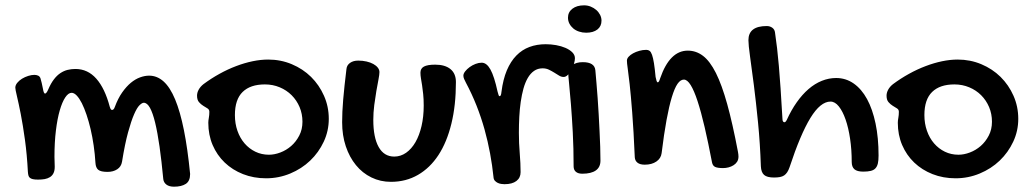

<svg xmlns="http://www.w3.org/2000/svg" viewBox="-20 -620 3840 716"><path d="M84 21Q80.6 -43.9 73 -98.9Q65.4 -153.8 57.4 -194.8Q49.3 -235.8 43.2 -261.2Q37.1 -286.6 37.1 -293Q37.1 -302.2 44.2 -311Q51.3 -319.8 62 -326.4Q72.8 -333 85.2 -336.9Q97.7 -340.8 107.9 -340.8Q116.2 -340.8 122.3 -337.9Q128.4 -335 130.9 -328.1Q133.3 -319.8 135.5 -310.8Q137.7 -301.8 140.1 -289.1Q143.1 -271 147.9 -271Q153.3 -271 160.2 -287.1Q169.9 -309.6 181.2 -324.2Q192.4 -338.9 205.3 -347.4Q218.3 -356 232.2 -359.4Q246.1 -362.8 261.2 -362.8Q307.1 -362.8 339.1 -326.7Q371.1 -290.5 389.2 -222.2Q391.6 -214.4 393.6 -212.2Q395.5 -210 397.9 -210Q400.4 -210 403.1 -212.2Q405.8 -214.4 408.2 -221.2Q419.9 -252.9 435.5 -275.1Q451.2 -297.4 468 -311.3Q484.9 -325.2 502.4 -331.5Q520 -337.9 536.1 -337.9Q565.9 -337.9 590.1 -316.2Q614.3 -294.4 633.1 -249.3Q651.9 -204.1 665.8 -135Q679.7 -65.9 689 28.8Q689 55.2 672.9 65.7Q656.7 76.2 628.9 76.2Q610.8 76.2 600.6 68.4Q590.3 60.5 588.9 47.9Q582.5 -20 575 -73Q567.4 -126 558.6 -162.4Q549.8 -198.7 539.3 -217.8Q528.8 -236.8 516.1 -236.8Q509.8 -236.8 500.2 -227.5Q490.7 -218.3 480 -193.6Q469.2 -168.9 457.5 -126.2Q445.8 -83.5 435.1 -17.1Q432.1 1.5 417.2 11.2Q402.3 21 380.9 21Q356 21 346.4 13.2Q336.9 5.4 335.9 -13.2Q334 -45.4 329.3 -77.4Q324.7 -109.4 317.9 -138.4Q311 -167.5 302.7 -192.1Q294.4 -216.8 285.2 -235.1Q275.9 -253.4 266.1 -263.7Q256.3 -273.9 247.1 -273.9Q234.9 -273.9 223.4 -256.8Q211.9 -239.7 202.9 -208.5Q193.8 -177.2 188.5 -133.3Q183.1 -89.4 183.1 -35.2Q183.1 -25.9 183.6 -16.8Q184.1 -7.8 184.1 2Q184.1 16.6 179.4 25.9Q174.8 35.2 166.3 40.5Q157.7 45.9 146.5 47.9Q135.3 49.8 122.1 49.8Q109.9 49.8 102.5 48.1Q95.2 46.4 91.3 43Q87.4 39.6 85.9 33.9Q84.5 28.3 84 21Z M756.8 -162.1Q756.8 -170.4 758.8 -180.7Q760.7 -190.9 760.7 -203.1Q760.7 -211.4 753.7 -215.8Q746.6 -220.2 737.8 -225.6Q729 -231 721.9 -239.3Q714.8 -247.6 714.8 -263.2Q714.8 -274.4 720.9 -285.6Q727.1 -296.9 738.8 -306.2Q767.6 -327.6 798.6 -344.7Q829.6 -361.8 860.6 -373.5Q891.6 -385.3 921.9 -391.6Q952.1 -397.9 980 -397.9Q1026.9 -397.9 1068.1 -380.6Q1109.4 -363.3 1139.9 -333.3Q1170.4 -303.2 1188.2 -262.9Q1206.1 -222.7 1206.1 -176.8Q1206.1 -131.8 1187.3 -91.6Q1168.5 -51.3 1136.7 -21Q1105 9.3 1062.3 27.1Q1019.5 44.9 972.2 44.9Q925.8 44.9 886.2 29.3Q846.7 13.7 817.9 -13.9Q789.1 -41.5 772.9 -79.3Q756.8 -117.2 756.8 -162.1ZM982.9 -43Q1003.4 -43 1025.4 -51.3Q1047.4 -59.6 1065.7 -75.4Q1084 -91.3 1095.9 -114.3Q1107.9 -137.2 1107.9 -166Q1107.9 -195.3 1097.2 -220.7Q1086.4 -246.1 1067.6 -264.9Q1048.8 -283.7 1023.2 -294.4Q997.6 -305.2 967.8 -305.2Q913.6 -305.2 884.8 -277.1Q856 -249 856 -190.9Q856 -159.2 865.5 -132.1Q875 -105 892.1 -85.2Q909.2 -65.4 932.4 -54.2Q955.6 -43 982.9 -43Z M1372.1 -172.9Q1372.1 -107.4 1392.1 -71.8Q1412.1 -36.1 1450.2 -36.1Q1474.1 -36.1 1494.4 -50.3Q1514.6 -64.5 1529.3 -89.8Q1543.9 -115.2 1552 -150.1Q1560.1 -185.1 1560.1 -226.1Q1560.1 -251 1558.1 -269.3Q1556.2 -287.6 1554 -302Q1551.8 -316.4 1549.8 -327.6Q1547.9 -338.9 1547.9 -349.1Q1547.9 -364.7 1561 -371.8Q1574.2 -378.9 1603 -378.9Q1639.6 -378.9 1659.9 -362.3Q1680.2 -345.7 1680.2 -314Q1680.2 -227.5 1663.3 -158.7Q1646.5 -89.8 1615 -41.7Q1583.5 6.3 1538.6 32.2Q1493.7 58.1 1438 58.1Q1398.4 58.1 1365 41.7Q1331.5 25.4 1307.4 -4.2Q1283.2 -33.7 1269.5 -74.5Q1255.9 -115.2 1255.9 -164.1Q1255.9 -182.6 1256.8 -203.6Q1257.8 -224.6 1259.8 -248.8Q1261.7 -272.9 1264.9 -301.3Q1268.1 -329.6 1272 -362.8Q1273.4 -377 1285.4 -385.5Q1297.4 -394 1315.9 -394Q1332.5 -394 1347.2 -390.6Q1361.8 -387.2 1372.3 -381.3Q1382.8 -375.5 1388.9 -367.7Q1395 -359.9 1395 -351.1Q1395 -342.3 1391.4 -323.5Q1387.7 -304.7 1383.5 -280.5Q1379.4 -256.3 1375.7 -228.3Q1372.1 -200.2 1372.1 -172.9Z M2003.4 -365.2Q1985.4 -365.2 1971.7 -355.7Q1958 -346.2 1948.2 -329.3Q1938.5 -312.5 1932.1 -289.8Q1925.8 -267.1 1921.9 -240.2Q1918 -213.4 1916.5 -184.1Q1915 -154.8 1915 -125Q1915 -85.9 1918.2 -48.1Q1921.4 -10.3 1921.4 22Q1921.4 43 1905.8 54.9Q1890.1 66.9 1861.3 66.9Q1856 66.9 1849.1 65.9Q1842.3 64.9 1836.2 62Q1830.1 59.1 1825.4 54Q1820.8 48.8 1820.3 40Q1815.9 -2.9 1807.6 -47.9Q1799.3 -92.8 1786.9 -137.5Q1774.4 -182.1 1757.1 -226.1Q1739.7 -270 1717.3 -312Q1713.4 -319.3 1710.7 -325.7Q1708 -332 1708 -337.9Q1708 -345.2 1714.6 -353.8Q1721.2 -362.3 1731.2 -369.6Q1741.2 -377 1753.2 -381.6Q1765.1 -386.2 1776.4 -386.2Q1794.9 -386.2 1809.1 -360.6Q1823.2 -335 1835.4 -278.8Q1837.9 -269 1839.4 -265.1Q1840.8 -261.2 1843.3 -261.2Q1848.6 -261.2 1850.1 -277.8Q1856 -324.2 1870.1 -357.7Q1884.3 -391.1 1905.5 -412.8Q1926.8 -434.6 1954.3 -444.8Q1981.9 -455.1 2015.1 -455.1Q2034.2 -455.1 2053.7 -451.7Q2073.2 -448.2 2088.9 -441.4Q2104.5 -434.6 2114.3 -424.8Q2124 -415 2124 -402.8Q2124 -394 2120.4 -382.1Q2116.7 -370.1 2110.8 -359.1Q2105 -348.1 2097.4 -340.6Q2089.8 -333 2082 -333Q2073.2 -333 2064.9 -338.1Q2056.6 -343.3 2047.1 -349.1Q2037.6 -355 2027.1 -360.1Q2016.6 -365.2 2003.4 -365.2Z M2166 -498Q2151.9 -498 2139.4 -502.2Q2127 -506.3 2117.9 -513.9Q2108.9 -521.5 2103.5 -531.7Q2098.1 -542 2098.1 -554.2Q2098.1 -574.7 2114.5 -587.4Q2130.9 -600.1 2158.2 -600.1Q2170.9 -600.1 2182.6 -595.5Q2194.3 -590.8 2203.4 -583Q2212.4 -575.2 2217.8 -564.7Q2223.1 -554.2 2223.1 -543Q2223.1 -522 2207.8 -510Q2192.4 -498 2166 -498ZM2099.1 -349.1Q2099.1 -366.2 2114 -377.2Q2128.9 -388.2 2153.3 -388.2Q2197.3 -388.2 2200.2 -357.9Q2202.1 -336.9 2204.3 -310.5Q2206.5 -284.2 2208.7 -254.6Q2210.9 -225.1 2212.6 -193.6Q2214.4 -162.1 2215.8 -131.6Q2217.3 -101.1 2218.3 -72.8Q2219.2 -44.4 2219.2 -21Q2219.2 3.4 2201.9 15.6Q2184.6 27.8 2151.4 27.8Q2136.2 27.8 2127.7 20.8Q2119.1 13.7 2119.1 0Q2119.1 -67.4 2116 -126.2Q2112.8 -185.1 2109.1 -231Q2105.5 -276.9 2102.3 -307.4Q2099.1 -337.9 2099.1 -349.1Z M2317.9 -394Q2317.9 -401.4 2324.2 -408.4Q2330.6 -415.5 2340.8 -421.1Q2351.1 -426.8 2364 -430.4Q2377 -434.1 2390.1 -434.1Q2397.5 -434.1 2402.6 -430.2Q2407.7 -426.3 2411.6 -415.3Q2415.5 -404.3 2418.7 -384.5Q2421.9 -364.7 2424.8 -333Q2426.8 -323.2 2428.5 -318.1Q2430.2 -313 2433.1 -313Q2437.5 -313 2441.9 -328.1Q2477.5 -431.2 2544.9 -431.2Q2576.2 -431.2 2601.8 -411.6Q2627.4 -392.1 2649.7 -347.9Q2671.9 -303.7 2691.9 -231.7Q2711.9 -159.7 2731.9 -54.2Q2732.9 -48.8 2733.4 -44.4Q2733.9 -40 2733.9 -36.1Q2733.9 -24.9 2728.8 -16.8Q2723.6 -8.8 2715.3 -3.7Q2707 1.5 2696.8 4.2Q2686.5 6.8 2676.3 6.8Q2655.8 6.8 2646.7 2.4Q2637.7 -2 2635.3 -14.2Q2621.1 -88.4 2607.7 -146Q2594.2 -203.6 2581.3 -242.9Q2568.4 -282.2 2555.7 -302.7Q2543 -323.2 2530.3 -323.2Q2517.6 -323.2 2506.6 -307.4Q2495.6 -291.5 2485.4 -257.8Q2475.1 -224.1 2465.6 -172.4Q2456.1 -120.6 2447.3 -48.8Q2444.8 -29.3 2427.7 -17.6Q2410.6 -5.9 2384.3 -5.9Q2366.7 -5.9 2357.4 -13.2Q2348.1 -20.5 2347.2 -33.2Q2342.8 -134.8 2337.6 -200.4Q2332.5 -266.1 2328.1 -305.9Q2323.7 -345.7 2320.8 -365.2Q2317.9 -384.8 2317.9 -394Z M2771 -470.2Q2771 -522.9 2839.4 -522.9Q2851.1 -522.9 2859.9 -516.6Q2868.7 -510.3 2870.1 -499Q2874.5 -469.2 2877.9 -439.9Q2881.3 -410.6 2884.5 -374.3Q2887.7 -337.9 2890.9 -290.3Q2894 -242.7 2897.9 -176.8Q2897.9 -169.9 2900.1 -167Q2902.3 -164.1 2905.3 -164.1Q2909.7 -164.1 2914.1 -172.9Q2930.7 -209.5 2951.2 -238.5Q2971.7 -267.6 2995.1 -287.8Q3018.6 -308.1 3044.7 -318.6Q3070.8 -329.1 3098.1 -329.1Q3134.3 -329.1 3163.6 -308.6Q3192.9 -288.1 3213.4 -250.5Q3233.9 -212.9 3245.1 -159.4Q3256.3 -106 3256.3 -40Q3256.3 -22 3253.7 -10.5Q3251 1 3244.6 7.8Q3238.3 14.6 3227.1 17.3Q3215.8 20 3199.2 20Q3176.3 20 3166.3 11.2Q3156.2 2.4 3156.2 -16.1Q3156.2 -62 3150.1 -102.8Q3144 -143.6 3133.3 -174.3Q3122.6 -205.1 3108.2 -223.1Q3093.8 -241.2 3077.1 -241.2Q3039.6 -241.2 3002.2 -180.2Q2964.8 -119.1 2924.3 3.9Q2920.4 15.1 2915.5 22.5Q2910.6 29.8 2904.1 34.2Q2897.5 38.6 2888.2 40.3Q2878.9 42 2866.2 42Q2840.3 42 2829.3 32.2Q2818.4 22.5 2817.4 0Q2814.5 -85 2806.9 -162.4Q2799.3 -239.7 2791.3 -302.5Q2783.2 -365.2 2777.1 -408.9Q2771 -452.6 2771 -470.2Z M3328.1 -162.1Q3328.1 -170.4 3330.1 -180.7Q3332 -190.9 3332 -203.1Q3332 -211.4 3325 -215.8Q3317.9 -220.2 3309.1 -225.6Q3300.3 -231 3293.2 -239.3Q3286.1 -247.6 3286.1 -263.2Q3286.1 -274.4 3292.2 -285.6Q3298.3 -296.9 3310.1 -306.2Q3338.9 -327.6 3369.9 -344.7Q3400.9 -361.8 3431.9 -373.5Q3462.9 -385.3 3493.2 -391.6Q3523.4 -397.9 3551.3 -397.9Q3598.1 -397.9 3639.4 -380.6Q3680.7 -363.3 3711.2 -333.3Q3741.7 -303.2 3759.5 -262.9Q3777.3 -222.7 3777.3 -176.8Q3777.3 -131.8 3758.5 -91.6Q3739.7 -51.3 3708 -21Q3676.3 9.3 3633.5 27.1Q3590.8 44.9 3543.5 44.9Q3497.1 44.9 3457.5 29.3Q3418 13.7 3389.2 -13.9Q3360.4 -41.5 3344.2 -79.3Q3328.1 -117.2 3328.1 -162.1ZM3554.2 -43Q3574.7 -43 3596.7 -51.3Q3618.7 -59.6 3637 -75.4Q3655.3 -91.3 3667.2 -114.3Q3679.2 -137.2 3679.2 -166Q3679.2 -195.3 3668.5 -220.7Q3657.7 -246.1 3638.9 -264.9Q3620.1 -283.7 3594.5 -294.4Q3568.8 -305.2 3539.1 -305.2Q3484.9 -305.2 3456.1 -277.1Q3427.2 -249 3427.2 -190.9Q3427.2 -159.2 3436.8 -132.1Q3446.3 -105 3463.4 -85.2Q3480.5 -65.4 3503.7 -54.2Q3526.9 -43 3554.2 -43Z"/></svg>

Font: Gochi Hand
Style: Regular
Weight: 400
Designer: Juan Pablo del Peral
Foundry: Juan Pablo del Peral
Version: Version 1.001